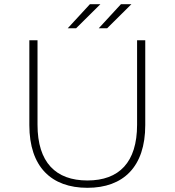

<svg xmlns="http://www.w3.org/2000/svg" viewBox="-20 -892 833 916"><path d="M397 4C568 4 673 -96 673 -295V-700H634V-297C634 -117 548 -31 397 -31C246 -31 159 -117 159 -297V-700H120V-295C120 -96 225 4 397 4ZM491 -757 607 -872H557L451 -757ZM343 -757 459 -872H409L303 -757Z"/></svg>

Font: Montserrat-Alt1 ExtLt
Style: Regular
Weight: 200
Designer: Differentunic
Foundry: Differentunic
Version: Version 7.222